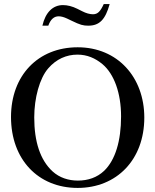

<svg xmlns="http://www.w3.org/2000/svg" viewBox="-20 -908 762 942"><path d="M489 -888C472 -851 459 -838 436 -838C421 -838 402 -843 383 -853L359 -865C335 -877 311 -883 289 -883C239 -883 203 -847 188 -782H217C228 -813 245 -828 268 -828C280 -828 294 -824 309 -817L332 -806C373 -786 388 -782 413 -782C468 -782 497 -812 518 -888ZM688 -331C688 -529 557 -676 361 -676C166 -676 34 -537 34 -334C34 -126 167 14 361 14C553 14 688 -125 688 -331ZM574 -337C574 -217 546 -123 491 -70C456 -37 412 -22 362 -22C316 -22 272 -36 238 -67C177 -123 148 -213 148 -332C148 -427 174 -524 217 -573C256 -618 306 -640 360 -640C407 -640 447 -623 483 -593C540 -545 574 -451 574 -337Z"/></svg>

Font: XITS Math
Style: Regular
Weight: 400
Designer: MicroPress Inc., with final additions and corrections provided by Coen Hoffman, Elsevier (retired)
Version: Version 1.108